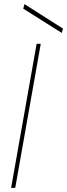

<svg xmlns="http://www.w3.org/2000/svg" viewBox="-20 -913 326 933"><path d="M34 0 158 -700H178L54 0ZM280 -753 93 -871 99 -893 286 -774Z"/></svg>

Font: DM Sans 18pt Thin
Style: Italic
Weight: 250
Italic angle: -10°
Designer: Colophon Foundry, Jonny Pinhorn
Foundry: Colophon Foundry
Version: Version 4.004;gftools[0.9.30]